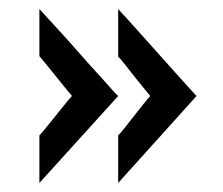

<svg xmlns="http://www.w3.org/2000/svg" viewBox="-20 -454 493 424"><path d="M241 -155Q246 -160 256 -172.5Q266 -185 276.5 -198.5Q287 -212 297 -224.5Q307 -237 312 -242Q307 -248 297 -260Q287 -272 276.5 -285.5Q266 -299 256 -311.5Q246 -324 241 -329V-434Q245 -430 258.5 -415Q272 -400 289.5 -380.5Q307 -361 327.5 -338Q348 -315 365.5 -295.5Q383 -276 396.5 -261Q410 -246 414 -242L241 -50ZM67 -155Q72 -160 82 -172.5Q92 -185 103 -198.5Q114 -212 124 -224.5Q134 -237 139 -242Q134 -248 124 -260Q114 -272 103 -286Q92 -300 82 -312Q72 -324 67 -330V-434Q71 -430 84.5 -415Q98 -400 116 -380.5Q134 -361 154 -338Q174 -315 192 -295.5Q210 -276 223 -261Q236 -246 241 -242L67 -50Z"/></svg>

Font: JosefinSans
Style: SemiBold
Weight: 600
Designer: Santiago Orozco
Foundry: Typemade
Version: Version 1.0 ; ttfautohint (v1.3)